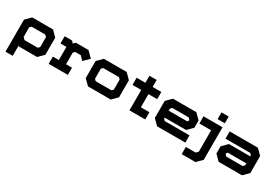

<svg xmlns="http://www.w3.org/2000/svg" viewBox="54 -1902 4647 3254"><g transform="rotate(30 2377.0 -275.0)"><path d="M70 189V-437L173 -540H579L682 -437V-103L579 0H221L211.5 -10V189ZM251.5 -141.5H510L540.5 -172V-368L510 -399H242L211.5 -368V-181.5Z M807 1.5V-139.5H924V-390L916.5 -397.5H808V-538.5H954.5L988.5 -498.5L1027 -538.5H1274.5L1384 -429L1275 -323L1206 -397H1096L1065.5 -366.5V-139H1182.5V1.5Z M1575 0 1472 -103V-437L1575 -540H2020.5L2123.5 -437V-103L2020.5 0ZM1644 -141.5H1951.5L1982 -172V-368L1951.5 -398.5H1644L1613.5 -368V-172Z M2387 0V-399H2216V-540H2387V-677H2528.5V-540H2699V-399H2528.5V-141.5H2695.5V0Z M3384 -540 3487 -437V-294.5L3384 -191.5H2965.5V-172L2996 -141.5H3480V0H2927L2824 -103V-437L2927 -540ZM3315 -398.5H2996L2965.5 -368V-328H3325L3346 -349V-368Z M3755 -618V-750H3896.5V-618ZM3524.5 200V59H3715L3755 18.5V-399H3524.5V-540H3896.5V97L3793.5 200Z M4132 0 4029 -103V-245.5L4132 -348.5H4550.5V-368L4520 -398.5H4036V-540H4589L4692 -437V-103L4589 0ZM4201 -141.5H4520L4550.5 -172V-212H4191L4170 -191V-172Z"/></g></svg>

Font: Tourney Expanded Black
Style: Regular
Weight: 900
Width: 7
Designer: Tyler Finck
Foundry: Etcetera Type Co
Version: Version 1.010; ttfautohint (v1.8.3)